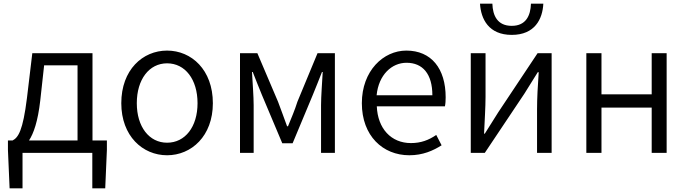

<svg xmlns="http://www.w3.org/2000/svg" viewBox="-20 -828 3726 1040"><path d="M102 0H480V192H550L559 -16V-67H481V-540H155L126 -297C104 -120 79 -83 48 -67H23V-16L32 192H102ZM137 -67C162 -105 185 -170 198 -283L219 -474H400V-67Z M885 13C1017 13 1133 -91 1133 -269C1133 -450 1017 -554 885 -554C753 -554 637 -450 637 -269C637 -91 753 13 885 13ZM885 -55C788 -55 721 -141 721 -269C721 -398 788 -485 885 -485C983 -485 1050 -398 1050 -269C1050 -141 983 -55 885 -55Z M1280 0H1354V-258C1354 -305 1348 -382 1345 -438H1349C1365 -396 1383 -353 1399 -313L1509 -52H1565L1674 -313C1690 -353 1708 -396 1724 -438H1728C1725 -382 1719 -305 1719 -258V0H1794V-540H1700L1591 -277C1577 -232 1558 -188 1540 -144H1535C1520 -188 1502 -232 1486 -277L1374 -540H1280Z M2197 13C2271 13 2326 -12 2372 -41L2343 -97C2302 -69 2260 -53 2206 -53C2098 -53 2026 -132 2021 -252H2390C2393 -266 2394 -283 2394 -301C2394 -457 2316 -554 2181 -554C2057 -554 1940 -445 1940 -269C1940 -92 2054 13 2197 13ZM2020 -312C2031 -423 2102 -488 2182 -488C2270 -488 2322 -427 2322 -312Z M2530 0H2606L2820 -320C2841 -353 2872 -403 2893 -437H2898C2893 -366 2889 -294 2889 -236V0H2968V-540H2892L2679 -220C2658 -187 2627 -137 2606 -104H2602C2605 -174 2610 -247 2610 -304V-540H2530ZM2752 -639C2877 -639 2919 -725 2923 -808H2856C2854 -744 2829 -688 2752 -688C2674 -688 2649 -744 2647 -808H2580C2585 -725 2627 -639 2752 -639Z M3156 0H3238V-245H3510V0H3591V-540H3510V-317H3238V-540H3156Z"/></svg>

Font: ChiuKong Gothic CL Normal
Style: Regular
Weight: 350
Designer: Ryoko NISHIZUKA 西塚涼子 (kana, bopomofo & ideographs); Paul D. Hunt (Latin, Greek & Cyrillic); Sandoll Communications 산돌커뮤니
Foundry: Adobe
Version: Version 1.300